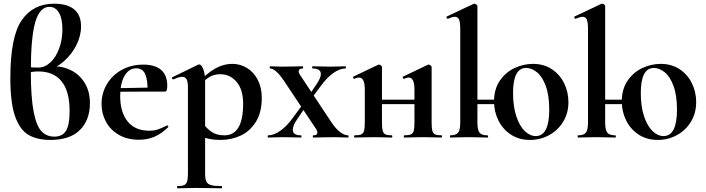

<svg xmlns="http://www.w3.org/2000/svg" viewBox="-20 -745 3822 1040"><path d="M467 -186Q467 -95 413 -41Q359 13 253 13Q182 13 135 -14Q88 -41 62 -114Q36 -187 36 -322Q36 -547 98 -636Q160 -725 273 -725Q345 -725 382 -694Q419 -663 419 -602Q419 -550 393.5 -500Q368 -450 326.5 -413.5Q285 -377 239 -365L273 -386Q324 -386 368.5 -362.5Q413 -339 440 -294Q467 -249 467 -186ZM357 -143Q357 -251 313.5 -304.5Q270 -358 188 -358Q154 -358 132 -350V-382Q154 -379 187 -379Q223 -379 253 -407Q283 -435 300.5 -482.5Q318 -530 318 -585Q318 -645 299 -676.5Q280 -708 248 -708Q195 -708 171 -625Q147 -542 147 -358Q147 -216 162.5 -138.5Q178 -61 205.5 -33Q233 -5 274 -5Q318 -5 337.5 -36.5Q357 -68 357 -143Z M530 -182Q530 -240 559 -289Q588 -338 639.5 -366.5Q691 -395 756 -395Q818 -395 852 -367Q886 -339 886 -280Q886 -249 875 -249H779Q781 -310 767 -342.5Q753 -375 718 -375Q678 -375 654.5 -334Q631 -293 631 -225Q631 -137 671.5 -87Q712 -37 788 -37Q815 -37 834 -43.5Q853 -50 884 -65L886 -66Q888 -66 890.5 -62Q893 -58 891 -56Q854 -20 816 -4Q778 12 733 12Q670 12 624 -14.5Q578 -41 554 -85.5Q530 -130 530 -182ZM595 -267 814 -271V-249L596 -248Z M942 263Q966 263 977.5 257.5Q989 252 993.5 238Q998 224 998 194V-269Q998 -301 991 -315Q984 -329 966 -329Q950 -329 920 -315H918Q915 -315 912.5 -320Q910 -325 912 -326L1054 -395Q1056 -396 1059 -396Q1071 -396 1081 -370.5Q1091 -345 1091 -303V194Q1091 224 1097.5 238Q1104 252 1122.5 257.5Q1141 263 1180 263Q1183 263 1183 269Q1183 275 1180 275Q1143 275 1122 274L1043 273L984 274Q969 275 942 275Q939 275 939 269Q939 263 942 263ZM1045 -12 1080 -75Q1105 -44 1130.5 -28Q1156 -12 1196 -12Q1297 -12 1297 -184Q1297 -260 1261.5 -301.5Q1226 -343 1173 -343Q1138 -343 1112 -326.5Q1086 -310 1056 -276L1046 -288Q1097 -346 1143.5 -372.5Q1190 -399 1239 -399Q1281 -399 1317.5 -377Q1354 -355 1376 -313Q1398 -271 1398 -215Q1398 -135 1365 -83.5Q1332 -32 1281.5 -9.5Q1231 13 1177 13Q1141 13 1114 7.5Q1087 2 1045 -12Z M1677 -12Q1699 -12 1699 -26Q1699 -37 1689 -51L1521 -303Q1474 -374 1443 -374Q1441 -374 1441 -380Q1441 -386 1443 -386Q1464 -386 1474 -385L1505 -384L1575 -385Q1591 -386 1620 -386Q1622 -386 1622 -380Q1622 -374 1620 -374Q1598 -374 1598 -359Q1598 -349 1608 -335L1775 -83Q1799 -47 1822.5 -29.5Q1846 -12 1865 -12Q1868 -12 1868 -6Q1868 0 1865 0L1829 -1Q1816 -2 1792 -2L1721 -1Q1705 0 1677 0Q1674 0 1674 -6Q1674 -12 1677 -12ZM1433 -12Q1464 -12 1499 -37Q1534 -62 1565 -105L1631 -195L1645 -181L1589 -98Q1566 -65 1566 -42Q1566 -12 1610 -12Q1613 -12 1613 -6Q1613 0 1610 0Q1583 0 1570 -1L1510 -2L1469 -1Q1458 0 1433 0Q1430 0 1430 -6Q1430 -12 1433 -12ZM1638 -205 1694 -288Q1718 -323 1718 -344Q1718 -374 1673 -374Q1671 -374 1671 -380Q1671 -386 1673 -386Q1700 -386 1714 -385L1774 -384L1815 -385Q1826 -386 1851 -386Q1854 -386 1854 -380Q1854 -374 1851 -374Q1820 -374 1785 -349Q1750 -324 1719 -281L1652 -191Z M2170 -12Q2194 -12 2205.5 -17Q2217 -22 2221 -36.5Q2225 -51 2225 -81V-260Q2225 -325 2194 -325Q2183 -325 2168 -318H2167Q2164 -318 2162 -323.5Q2160 -329 2163 -330L2297 -394Q2299 -395 2302 -395Q2307 -395 2312.5 -390.5Q2318 -386 2318 -382V-81Q2318 -51 2322 -36.5Q2326 -22 2337 -17Q2348 -12 2372 -12Q2374 -12 2374 -6Q2374 0 2372 0Q2344 0 2329 -1L2273 -2L2214 -1Q2198 0 2170 0Q2167 0 2167 -6Q2167 -12 2170 -12ZM1901 -12Q1925 -12 1936.5 -17Q1948 -22 1952 -36.5Q1956 -51 1956 -81V-260Q1956 -325 1925 -325Q1914 -325 1899 -318H1898Q1895 -318 1893 -323.5Q1891 -329 1894 -330L2028 -394Q2030 -395 2033 -395Q2038 -395 2043.5 -390.5Q2049 -386 2049 -382V-81Q2049 -51 2053 -36.5Q2057 -22 2068 -17Q2079 -12 2103 -12Q2105 -12 2105 -6Q2105 0 2103 0Q2075 0 2060 -1L2004 -2L1946 -1Q1930 0 1901 0Q1898 0 1898 -6Q1898 -12 1901 -12ZM2001 -205H2270V-181H2001Z M2518 -205H2693V-181H2518ZM2656 -196Q2656 -262 2687.5 -308Q2719 -354 2767.5 -376.5Q2816 -399 2867 -399Q2926 -399 2969.5 -370Q3013 -341 3036 -293.5Q3059 -246 3059 -192Q3059 -132 3030.5 -85.5Q3002 -39 2954.5 -13Q2907 13 2851 13Q2792 13 2748 -15.5Q2704 -44 2680 -92Q2656 -140 2656 -196ZM2955 -151Q2955 -229 2936 -280Q2917 -331 2888 -354Q2859 -377 2830 -377Q2759 -377 2759 -241Q2759 -167 2777 -114Q2795 -61 2823 -34.5Q2851 -8 2882 -8Q2955 -8 2955 -151ZM2419 -12Q2450 -12 2461.5 -26.5Q2473 -41 2473 -81V-589Q2473 -624 2466.5 -639Q2460 -654 2444 -654Q2430 -654 2406 -643H2405Q2402 -643 2399.5 -648.5Q2397 -654 2399 -655L2545 -724L2550 -725Q2555 -725 2560.5 -720.5Q2566 -716 2566 -712V-81Q2566 -41 2577.5 -26.5Q2589 -12 2620 -12Q2624 -12 2624 -6Q2624 0 2620 0Q2594 0 2578 -1L2520 -2L2460 -1Q2445 0 2419 0Q2417 0 2417 -6Q2417 -12 2419 -12Z M3210 -205H3385V-181H3210ZM3348 -196Q3348 -262 3379.5 -308Q3411 -354 3459.5 -376.5Q3508 -399 3559 -399Q3618 -399 3661.5 -370Q3705 -341 3728 -293.5Q3751 -246 3751 -192Q3751 -132 3722.5 -85.5Q3694 -39 3646.5 -13Q3599 13 3543 13Q3484 13 3440 -15.5Q3396 -44 3372 -92Q3348 -140 3348 -196ZM3647 -151Q3647 -229 3628 -280Q3609 -331 3580 -354Q3551 -377 3522 -377Q3451 -377 3451 -241Q3451 -167 3469 -114Q3487 -61 3515 -34.5Q3543 -8 3574 -8Q3647 -8 3647 -151ZM3111 -12Q3142 -12 3153.5 -26.5Q3165 -41 3165 -81V-589Q3165 -624 3158.5 -639Q3152 -654 3136 -654Q3122 -654 3098 -643H3097Q3094 -643 3091.5 -648.5Q3089 -654 3091 -655L3237 -724L3242 -725Q3247 -725 3252.5 -720.5Q3258 -716 3258 -712V-81Q3258 -41 3269.5 -26.5Q3281 -12 3312 -12Q3316 -12 3316 -6Q3316 0 3312 0Q3286 0 3270 -1L3212 -2L3152 -1Q3137 0 3111 0Q3109 0 3109 -6Q3109 -12 3111 -12Z"/></svg>

Font: Cormorant Infant
Style: Bold
Weight: 700
Designer: Christian Thalmann (Catharsis Fonts)
Foundry: Catharsis Fonts
Version: Version 4.000